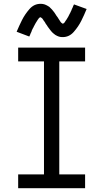

<svg xmlns="http://www.w3.org/2000/svg" viewBox="-20 -984 540 1004"><path d="M75 0V-72H210V-663H75V-735H425V-663H290V-72H425V0ZM308 -790Q303 -790 298 -790.5Q293 -791 288.5 -792.5Q284 -794 279.5 -796Q275 -798 270 -801L262 -807L255 -813Q251 -817 248 -820.5Q245 -824 242 -828Q239 -832 236 -836L230 -844Q227 -848 225 -852L219 -860L217 -864L214 -869L208 -877L203 -885Q200 -889 195 -892L192 -894L189 -893Q184 -891 182 -887L177 -880L172 -872Q170 -869 167.5 -865Q165 -861 163 -857L160 -851L158 -848L155 -841L153 -838L151 -834Q149 -830 147 -826L144 -817L140 -809L137 -801L133 -793L67 -818Q80 -849 95 -879Q110 -909 134 -936.5Q158 -964 192 -964Q197 -964 202 -963.5Q207 -963 211.5 -961.5Q216 -960 220.5 -958Q225 -956 230 -953L238 -948L245 -941Q249 -938 252 -934Q255 -930 258 -926.5Q261 -923 264 -919L270 -910Q273 -906 275 -902L281 -894L283 -891L286 -886L292 -877L297 -869Q300 -865 305 -862L308 -860L311 -861Q316 -864 318 -867L323 -875L328 -882Q330 -886 332.5 -889.5Q335 -893 337 -897L341 -905L345 -913L347 -916L349 -921Q351 -925 353 -929L356 -937L360 -945L363 -953L367 -961L433 -937Q420 -905 405 -875Q390 -845 366 -817.5Q342 -790 308 -790Z"/></svg>

Font: Iosevka SS01
Style: Regular
Weight: 400
Monospace: yes
Designer: Belleve Invis
Foundry: Belleve Invis
Version: 2.3.3; ttfautohint (v1.8.3)